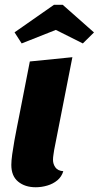

<svg xmlns="http://www.w3.org/2000/svg" viewBox="-20 -769 416 809"><path d="M130.7 20Q85.3 20 56.5 -3.7Q27.7 -27.3 27.7 -74.3Q27.7 -91.7 31.5 -119.2Q35.3 -146.7 40.8 -177.2Q46.3 -207.7 51.8 -235Q57.3 -262.3 60.7 -279.7L105.7 -510L285 -528L208.3 -137.7Q207.3 -129.7 205.3 -117.7Q203.3 -105.7 203.3 -95.7Q203.3 -77.7 213.5 -63.5Q223.7 -49.3 246.7 -47.7Q239.7 -24.3 221.7 -9.3Q203.7 5.7 179.5 12.8Q155.3 20 130.7 20ZM71.3 -586 41.3 -632.7 207.3 -748.7H244.3L376 -632.3L329 -586L215.3 -643Z"/></svg>

Font: Sansita Swashed Light
Style: Regular
Weight: 300
Designer: Pablo Cosgaya
Foundry: Omnibus-Type
Version: Version 1.003